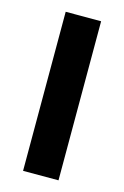

<svg xmlns="http://www.w3.org/2000/svg" viewBox="-91 -591 412 636"><g transform="rotate(15 115.0 -273.0)"><path d="M54 0V-545.5H175.5V0Z"/></g></svg>

Font: Encode Sans Condensed Condensed SemiBold
Style: Regular
Weight: 600
Width: 3
Designer: Multiple Designers
Foundry: Impallari Type
Version: Version 3.000; ttfautohint (v1.8.3) -l 8 -r 50 -G 200 -x 14 